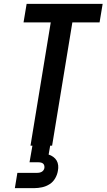

<svg xmlns="http://www.w3.org/2000/svg" viewBox="-20 -755 552 995"><path d="M138 0 243 -639H102L118 -735H512L496 -639H355L250 0ZM57 220 70 141H170Q176 141 182.5 140Q189 139 195 136Q201 133 205 127.5Q209 122 210 116Q211 110 209.5 103.5Q208 97 203.5 93Q199 89 192.5 87.5Q186 86 179 86H133L148 0H240L232 46Q245 50 256 58Q267 66 273.5 77Q280 88 281.5 102Q283 116 280 130Q277 150 266 169Q255 188 237 199.5Q219 211 198 215.5Q177 220 157 220Z"/></svg>

Font: Iosevka Oblique
Style: Bold
Weight: 700
Italic angle: -9°
Monospace: yes
Designer: Belleve Invis
Foundry: Belleve Invis
Version: Version 32.5.0; ttfautohint (v1.8.4)